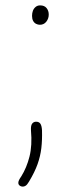

<svg xmlns="http://www.w3.org/2000/svg" viewBox="-20 -534 306 713"><path d="M65 159Q60 159 56 157Q52 155 50 152Q48 149 48 145Q48 140 51 134Q54 128 59 121Q79 89 89.5 47.5Q100 6 95 -50Q94 -68 99.5 -75Q105 -82 114 -82Q125 -82 130 -74.5Q135 -67 136 -50Q137 -14 133.5 16Q130 46 119.5 75.5Q109 105 88 140Q81 152 75.5 155.5Q70 159 65 159ZM128 -442Q121 -442 114 -445.5Q107 -449 103 -456.5Q99 -464 99 -475Q99 -485 102 -493.5Q105 -502 112 -508Q119 -514 129 -514Q145 -514 153 -504Q161 -494 161 -480Q161 -465 152 -453.5Q143 -442 128 -442Z"/></svg>

Font: Playpen Sans Thin
Style: Regular
Weight: 250
Designer: Laura Meseguer, Veronika Burian, José Scaglione
Foundry: TypeTogether
Version: Version 1.001